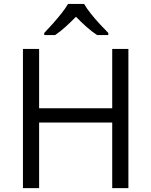

<svg xmlns="http://www.w3.org/2000/svg" viewBox="-20 -965 777 985"><path d="M638.7 0H555.7V-336.4H180.7V0H97.7V-713.9H180.7V-409.7H555.7V-713.9H638.7ZM411.6 -944.8Q423.8 -922.9 445.8 -895.3Q467.8 -867.7 492.2 -841.3Q516.6 -814.9 535.6 -795.9V-785.2H478Q451.7 -802.2 423.8 -827.1Q396 -852.1 369.6 -878.9Q343.3 -852.1 316.2 -827.4Q289.1 -802.7 262.7 -785.2H207V-795.9Q225.6 -815.4 249.3 -841.8Q272.9 -868.2 294.7 -895.5Q316.4 -922.9 329.1 -944.8Z"/></svg>

Font: Open Sans
Style: Regular
Weight: 400
Designer: Monotype Design Team
Foundry: Monotype Imaging Inc.
Version: Version 3.000; ttfautohint (v1.8.4)